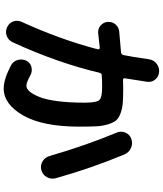

<svg xmlns="http://www.w3.org/2000/svg" viewBox="59 -901 882 1040"><g transform="rotate(90 500.0 -381.0)"><path d="M97.7 -55.7Q194.3 -266.6 247.1 -469.7Q249 -479.5 239.3 -480.5Q217.8 -478.5 159.2 -471.7Q135.7 -469.7 118.2 -484.9Q100.6 -500 98.6 -523.4Q96.7 -547.9 112.3 -565.9Q127.9 -584 152.3 -585.9Q155.3 -585.9 264.6 -595.7Q275.4 -597.7 278.3 -608.4Q288.1 -656.2 300.8 -746.1Q304.7 -772.5 324.7 -788.1Q344.7 -803.7 370.1 -801.8Q395.5 -799.8 411.1 -780.3Q426.8 -760.7 422.9 -736.3Q411.1 -656.2 404.3 -617.2Q402.3 -606.4 413.1 -606.4Q428.7 -607.4 456.1 -607.4Q507.8 -607.4 538.1 -605Q568.4 -602.5 594.2 -592.8Q620.1 -583 631.8 -569.3Q643.6 -555.7 652.8 -526.9Q662.1 -498 664.1 -462.9Q666 -427.7 666 -370.1Q666 -171.9 605.5 -65.9Q544.9 40 459 40Q410.2 40 335 1Q312.5 -10.7 305.2 -34.7Q297.9 -58.6 308.6 -82Q318.4 -103.5 341.8 -109.9Q365.2 -116.2 385.7 -105.5Q426.8 -83 443.8 -83Q460.9 -83 476.6 -101.6Q492.2 -120.1 506.3 -156.2Q520.5 -192.4 528.3 -254.9Q536.1 -317.4 536.1 -397.5Q536.1 -462.9 522 -478Q507.8 -493.2 452.1 -493.2Q416 -493.2 388.7 -491.2Q377 -491.2 374 -478.5Q320.3 -251 209 -8.8Q198.2 14.6 174.8 23.4Q151.4 32.2 128.4 22Q105.5 11.7 96.7 -10.7Q87.9 -33.2 97.7 -55.7ZM825.2 -208Q767.6 -406.2 698.2 -572.3Q688.5 -595.7 698.2 -619.1Q708 -642.6 732.4 -651.4Q757.8 -660.2 781.7 -649.4Q805.7 -638.7 816.4 -614.3Q891.6 -433.6 945.3 -242.2Q952.1 -216.8 939.5 -193.8Q926.8 -170.9 901.9 -164.1Q877 -157.2 855 -169.9Q833 -182.6 825.2 -208Z"/></g></svg>

Font: Rounded-X Mgen+ 2m bold
Style: Bold
Weight: 700
Designer: [Source Han Sans]
Ryoko NISHIZUKA  (kana & ideographs); Paul D. Hunt (Latin, Greek & Cyrillic); Wenlong ZHANG  (bopomofo
Version: Version 1.059.20150602